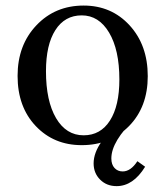

<svg xmlns="http://www.w3.org/2000/svg" viewBox="-20 -502 588 677"><path d="M274.9 -24.9Q334.5 -24.9 367.7 -76.9Q400.9 -128.9 400.9 -221.7Q400.9 -326.2 364.7 -387Q328.6 -447.8 268.1 -447.8Q208.5 -447.8 175.3 -396Q142.1 -344.2 142.1 -251Q142.1 -146 177.7 -85.4Q213.4 -24.9 274.9 -24.9ZM268.1 9.8Q169.9 9.8 106 -57.6Q42 -125 42 -234.4Q42 -342.8 108.2 -412.6Q174.3 -482.4 274.9 -482.4Q373 -482.4 437 -412.6Q501 -342.8 501 -233.4Q501 -125 435.1 -57.6Q369.1 9.8 268.1 9.8ZM391.1 154.3Q356 154.3 333 131.3Q310.1 108.4 310.1 74.2Q310.1 -1 425.3 -86.9L457.5 -85Q372.6 -3.9 372.6 56.6Q372.6 78.1 383.8 90.3Q395 102.5 412.6 102.5Q440.9 102.5 464.4 66.4L491.7 85.9Q449.7 154.3 391.1 154.3Z"/></svg>

Font: Kelvinch
Style: Regular
Weight: 400
Designer: Paul James MIller
Foundry: High-Logic / Made with FontCreator
Version: Version 3.30 September 23, 2016